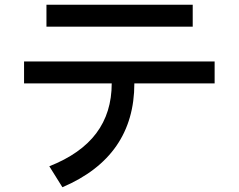

<svg xmlns="http://www.w3.org/2000/svg" viewBox="-20 -682 1002 806"><path d="M175 -662H789V-570H175ZM242 104 187 16Q319 -36 384 -122.5Q449 -209 449 -332H81V-424H881V-332H544Q544 -25 242 104Z"/></svg>

Font: Gmarket Sans TTF Medium
Style: Regular
Weight: 500
Designer: Creative Director : Sungho Lee; Art Director : Kiwoong Choi; Project Manager : Sori Yang, Jongwook Yoon; Font Designer :
Foundry: Sandoll Inc.
Version: Version 1.000;hotconv 1.0.109;makeotfexe 2.5.65596